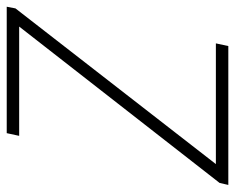

<svg xmlns="http://www.w3.org/2000/svg" viewBox="-84 -615 699 571"><g transform="rotate(-90 265.5 -329.5)"><path d="M1 0 7 -26 472 -622H147L155 -659H531L526 -633L63 -37H422L414 0Z"/></g></svg>

Font: Source Sans 3 ExtraLight Light
Style: Italic
Weight: 300
Italic angle: -11°
Version: Version 3.052;hotconv 1.1.0;makeotfexe 2.6.0